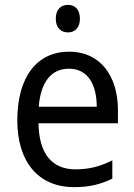

<svg xmlns="http://www.w3.org/2000/svg" viewBox="-20 -758 550 788"><path d="M259 -738C230 -738 209 -720 209 -681C209 -644 230 -625 259 -625C287 -625 308 -644 308 -681C308 -719 288 -738 259 -738ZM264 -546C132 -546 51 -443 51 -264C51 -94 137 10 284 10C347 10 392 -1 441 -25V-100C391 -75 347 -63 290 -63C193 -63 140 -127 138 -252H464V-306C464 -447 391 -546 264 -546ZM263 -476C342 -476 377 -409 377 -320H139C147 -421 190 -476 263 -476Z"/></svg>

Font: Noto Sans Armenian SemiCondensed
Style: Regular
Weight: 400
Width: 4
Designer: Monotype Design Team
Foundry: Monotype Imaging Inc.
Version: Version 2.008